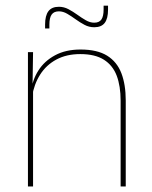

<svg xmlns="http://www.w3.org/2000/svg" viewBox="-20 -674 548 694"><path d="M434.5 0H416V-310Q416 -363 401.8 -400.5Q387.5 -438 355.5 -458.2Q323.5 -478.5 270 -478.5Q220.5 -478.5 183.8 -458.8Q147 -439 125 -404.2Q103 -369.5 96 -325L87 -344H92.5Q97 -385 118.8 -419.2Q140.5 -453.5 179 -474.2Q217.5 -495 271 -495Q331.5 -495 367.2 -472.8Q403 -450.5 418.8 -409.2Q434.5 -368 434.5 -311ZM99.5 0H81V-485.5H99.5L97.5 -358.5H99.5ZM320.5 -575.5Q302 -575.5 285.5 -584.2Q269 -593 253.5 -604.2Q238 -615.5 223 -624.2Q208 -633 193 -633Q175 -633 166.8 -621.5Q158.5 -610 158.5 -585V-571H143V-585.5Q143 -617.5 155 -633.5Q167 -649.5 193 -649.5Q211 -649.5 227.5 -640.8Q244 -632 259.5 -620.8Q275 -609.5 290.2 -600.8Q305.5 -592 320.5 -592Q338.5 -592 346.5 -603.5Q354.5 -615 354.5 -640V-653.5H370.5V-639Q370.5 -607 358.5 -591.2Q346.5 -575.5 320.5 -575.5Z"/></svg>

Font: Anek Kannada Medium Thin
Style: Regular
Weight: 250
Version: Version 1.003